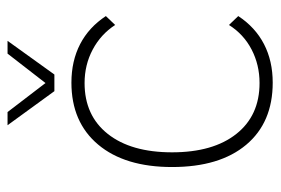

<svg xmlns="http://www.w3.org/2000/svg" viewBox="-134 -580 725 496"><g transform="rotate(-90 228.0 -332.5)"><path d="M44 -250Q44 -372 102 -441Q160 -510 262 -510Q318 -510 361.5 -487.5Q405 -465 434 -421L411 -397Q387 -434 347.5 -455Q308 -476 261 -476Q177 -476 129.5 -416Q82 -356 82 -250Q82 -144 129.5 -84Q177 -24 261 -24Q308 -24 347.5 -44.5Q387 -65 411 -103L434 -79Q405 -35 361.5 -12.5Q318 10 262 10Q159 10 101.5 -58.5Q44 -127 44 -250ZM152 -675H186L261 -577L337 -675H370L283 -554H240Z"/></g></svg>

Font: Sarabun Thin
Style: Regular
Weight: 250
Designer: Suppakit Chalermlarp | Katatrad Co.,Ltd.
Foundry: Cadson Demak Co.,Ltd.
Version: Version 1.000; ttfautohint (v1.6)